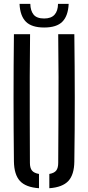

<svg xmlns="http://www.w3.org/2000/svg" viewBox="-20 -979 462 1005"><path d="M52.9 -133.8Q50.9 -301.5 50.9 -466.9Q50.9 -632.4 52.9 -800H137.4Q136.2 -688.4 135.7 -575.9Q135.3 -463.4 135.8 -351Q136.4 -238.5 136.6 -126.5Q136.6 -99.8 147.3 -86.4Q158 -73 184.1 -68.5V6.2Q114.9 1.4 84.5 -31.7Q54 -64.8 52.9 -133.8ZM238.2 6.2V-68.5Q264.1 -73 274.4 -86.5Q284.7 -99.9 284.7 -126.5Q285.3 -238.5 285.9 -351Q286.4 -463.4 286.4 -575.9Q286.3 -688.4 284.7 -800H369.1Q371.2 -632.4 371.4 -466.9Q371.6 -301.5 369.1 -133.8Q368.4 -64.8 337.7 -31.7Q306.9 1.4 238.2 6.2ZM211.1 -835Q146 -835 115.6 -865.3Q85.2 -895.6 82.3 -958.8H138.6Q139.4 -922.9 155.8 -902.6Q172.3 -882.2 211.1 -882.2Q247.7 -882.2 265.5 -902Q283.3 -921.7 283.7 -958.8H339.5Q336.5 -895.6 306.3 -865.3Q276.1 -835 211.1 -835Z"/></svg>

Font: Big Shoulders Stencil Text SC Thin
Style: Regular
Weight: 100
Designer: Patric King
Foundry: XO Type Co
Version: Version 2.001